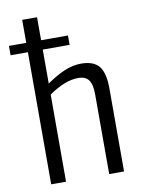

<svg xmlns="http://www.w3.org/2000/svg" viewBox="-113 -869 682 929"><g transform="rotate(-10 228.5 -404.0)"><path d="M-23 -695H62V-808H135V-695H267V-649H135V-482Q185 -517 226 -533.5Q267 -550 305 -550Q367 -550 393.5 -517Q420 -484 420 -408V0H347V-391Q347 -441 331 -462.5Q315 -484 280 -484Q215 -484 135 -428V0H62V-649H-23Z"/></g></svg>

Font: Encode Sans Compressed
Style: Regular
Weight: 400
Designer: Pablo Impallari, Andres Torresi
Foundry: Pablo Impallari, Andres Torresi
Version: Version 1.000; ttfautohint (v1.00) -l 8 -r 50 -G 200 -x 14 -